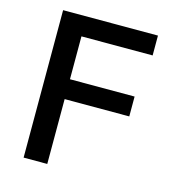

<svg xmlns="http://www.w3.org/2000/svg" viewBox="-105 -788 809 878"><g transform="rotate(15 300.0 -349.0)"><path d="M198 0V-307H504V-401H198V-604H535V-698H86V0Z"/></g></svg>

Font: IBM Plex Mono Medm
Style: Regular
Weight: 500
Monospace: yes
Designer: Mike Abbink, Paul van der Laan, Pieter van Rosmalen
Foundry: Bold Monday
Version: Version 2.004